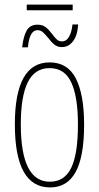

<svg xmlns="http://www.w3.org/2000/svg" viewBox="-20 -810 433 840"><path d="M199 10Q45 10 45 -266Q45 -537 197 -537Q276 -537 312 -466.5Q348 -396 348 -264Q348 -125 311 -57.5Q274 10 199 10ZM198 -15Q262 -15 291.5 -75.5Q321 -136 321 -265Q321 -386 292 -449Q263 -512 197 -512Q132 -512 101.5 -450Q71 -388 71 -266Q71 -15 198 -15ZM97 -790H298V-765H97ZM144 -702Q166 -702 180 -691Q194 -680 209 -660Q221 -644 229.5 -636.5Q238 -629 251 -629Q271 -629 282.5 -650Q294 -671 297 -703H322Q319 -655 299.5 -629.5Q280 -604 251 -604Q232 -604 218.5 -614.5Q205 -625 190 -645Q176 -662 166.5 -670Q157 -678 144 -678Q109 -678 102 -603H77Q82 -650 96.5 -676Q111 -702 144 -702Z"/></svg>

Font: Noto Sans Display Thin Cond
Style: Regular
Weight: 250
Width: 3
Designer: Monotype Design team
Foundry: Monotype Imaging Inc.
Version: Version 1.000